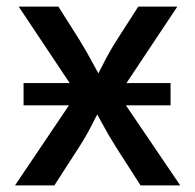

<svg xmlns="http://www.w3.org/2000/svg" viewBox="-20 -561 591 581"><path d="M51.3 -242.2V-309.6H496.1V-242.2ZM25.4 0 239.3 -317.4 238.8 -237.8 36.6 -541H156.7L218.8 -442.9Q243.2 -403.3 262.5 -366.9Q281.7 -330.6 301.8 -295.9H253.4Q273.9 -330.1 292 -366.7Q310.1 -403.3 335.4 -442.9L398.4 -541H516.6L313 -234.9V-313L525.4 0H405.3L332 -114.3Q307.6 -152.8 288.6 -188.5Q269.5 -224.1 250 -257.3H297.9Q278.3 -224.1 260.7 -188.5Q243.2 -152.8 218.3 -114.3L144.5 0Z"/></svg>

Font: Inter 17pt Medium
Style: Regular
Weight: 500
Version: Version 4.001;git-66647c0bb